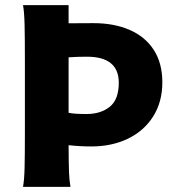

<svg xmlns="http://www.w3.org/2000/svg" viewBox="-20 -729 688 749"><path d="M247.6 -709V-638.2L344.7 -638.7Q424.8 -638.7 485.4 -612.5Q545.9 -586.4 579.6 -534.7Q613.3 -482.9 613.3 -407.7Q613.3 -332 577.9 -275.4Q542.5 -218.8 479.5 -188.2Q416.5 -157.7 336.4 -157.7Q293 -157.7 247.6 -162.6Q248 -85 249.3 -55.2Q250.5 -25.4 254.9 0H69.8Q74.7 -26.4 75.9 -73.7Q77.1 -121.1 77.1 -212.4V-488.3Q77.1 -581.5 75.9 -632.1Q74.7 -682.6 69.8 -709ZM317.4 -284.2Q373 -284.2 408.2 -312.5Q443.4 -340.8 443.4 -406.2Q443.4 -507.8 318.8 -507.8Q280.8 -507.8 247.6 -505.4V-289.1Q267.6 -284.2 317.4 -284.2Z"/></svg>

Font: Lesson One Extra
Style: Regular
Weight: 800
Designer: But Ko, Victor Gaultney, Annie Olsen, Julie Remington, Don Collingsworth, Eric Hays, Becca Hirsbrunner
Version: Version 1.100